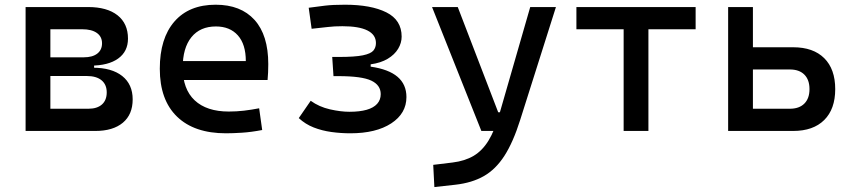

<svg xmlns="http://www.w3.org/2000/svg" viewBox="-20 -547 3556 802"><path d="M183.6 0V-92.8H349.6Q385.7 -92.8 405.8 -110.6Q425.8 -128.4 425.8 -161.1Q425.8 -193.8 404.1 -211.7Q382.3 -229.5 342.8 -229.5H173.8V-264.2H367.2Q446.8 -264.2 490.5 -229.5Q534.2 -194.8 534.2 -131.8Q534.2 -68.8 493.2 -34.4Q452.1 0 377.9 0ZM86.9 0V-517.6H190.4V0ZM150.4 -243.2V-291H373V-243.2ZM173.8 -272.9V-307.6H330.1Q366.2 -307.6 386.2 -323Q406.2 -338.4 406.2 -366.2Q406.2 -394 384.5 -409.4Q362.8 -424.8 323.2 -424.8H183.6V-517.6H347.7Q427.2 -517.6 470.9 -483.2Q514.6 -448.7 514.6 -385.7Q514.6 -332 473.6 -302.5Q432.6 -272.9 358.4 -272.9Z M923.8 9.8Q791.5 9.8 719.5 -59.8Q647.5 -129.4 647.5 -259.8Q647.5 -386.7 708.5 -457Q769.5 -527.3 880.9 -527.3Q985.8 -527.3 1043.2 -463.9Q1100.6 -400.4 1100.6 -279.3Q1100.6 -243.7 1097.7 -212.9H734.4V-292H1006.8Q1006.8 -361.8 973.6 -399.2Q940.4 -436.5 881.8 -436.5Q815.9 -436.5 779.5 -391.6Q743.2 -346.7 743.2 -264.6Q743.2 -174.8 793.2 -127.9Q843.3 -81.1 935.5 -81.1Q967.8 -81.1 999 -84.7Q1030.3 -88.4 1062.5 -94.7L1075.2 -3.9Q1029.3 4.9 991.2 7.3Q953.1 9.8 923.8 9.8Z M1443.4 9.8Q1403.8 9.8 1364.5 4.4Q1325.2 -1 1290.3 -14.6Q1255.4 -28.3 1228 -53.7L1277.8 -126Q1313 -100.6 1358.2 -90.3Q1403.3 -80.1 1439.5 -80.1Q1482.4 -80.1 1511.5 -88.4Q1540.5 -96.7 1555.4 -113.3Q1570.3 -129.9 1570.3 -153.8Q1570.3 -191.4 1531 -210.2Q1491.7 -229 1393.6 -229H1373L1367.7 -309.1H1395Q1462.4 -309.1 1495.6 -315.9Q1528.8 -322.8 1539.6 -335.7Q1550.3 -348.6 1550.3 -367.2Q1550.3 -401.9 1514.9 -419.7Q1479.5 -437.5 1410.2 -437.5Q1376.5 -437.5 1350.1 -434.3Q1323.7 -431.2 1281.7 -426.8L1269.5 -514.6Q1305.7 -519.5 1337.6 -523.4Q1369.6 -527.3 1420.9 -527.3Q1529.8 -527.3 1593.8 -495.4Q1657.7 -463.4 1657.7 -394Q1657.7 -367.7 1643.1 -343.3Q1628.4 -318.8 1599.6 -301.5Q1570.8 -284.2 1528.3 -278.3V-268.6Q1603.5 -257.8 1640.6 -226.1Q1677.7 -194.3 1677.7 -141.6Q1677.7 -73.2 1614.3 -31.7Q1550.8 9.8 1443.4 9.8Z M1794.4 234.4 1789.6 141.6 1870.6 131.8Q1921.9 125.5 1958.3 104Q1994.6 82.5 2020.5 40.3Q2046.4 -2 2065.9 -70.3L2194.8 -517.6H2302.2L2152.8 -45.9Q2123.5 46.9 2087.2 103.5Q2050.8 160.2 2001.2 188.5Q1951.7 216.8 1882.3 224.6ZM1990.7 0 1784.7 -517.6H1892.1L2061 -78.1H2076.7V0Z M2585 0V-517.6H2688.5V0ZM2387.7 -424.8V-517.6H2885.7V-424.8Z M3118.2 0V-92.8H3279.3Q3318.4 -92.8 3339.8 -114.3Q3361.3 -135.7 3361.3 -174.8Q3361.3 -213.9 3339.8 -235.4Q3318.4 -256.8 3279.3 -256.8H3108.4V-349.6H3293Q3377 -349.6 3422.9 -304Q3468.8 -258.3 3468.8 -174.8Q3468.8 -91.3 3422.9 -45.7Q3377 0 3293 0ZM3021.5 0V-517.6H3125V0Z"/></svg>

Font: Cascadia Mono
Style: Regular
Weight: 400
Monospace: yes
Designer: Aaron Bell
Foundry: Saja Typeworks
Version: Version 2404.023